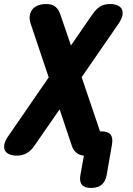

<svg xmlns="http://www.w3.org/2000/svg" viewBox="-36 -760 656 950"><path d="M550 -642 368 -378 459 -110H465Q498 -110 511 -94Q524 -78 518 -45L492 105Q486 138 467 154Q448 170 415 170Q382 170 369 154Q356 138 362 105L379 10Q357 8 344 -3Q327 -15 319 -40L259 -219L135 -40Q118 -15 97 -2.5Q76 10 47 10Q27 10 11.5 4Q-4 -2 -11 -14.5Q-18 -27 -14.5 -45.5Q-11 -64 6 -88L205 -377L116 -642Q108 -666 111.5 -684.5Q115 -703 126 -715.5Q137 -728 154.5 -734Q172 -740 192 -740Q221 -740 237 -727.5Q253 -715 262 -690L315 -535L422 -690Q439 -715 459 -727.5Q479 -740 508 -740Q528 -740 543.5 -734Q559 -728 566 -716Q573 -704 570 -685.5Q567 -667 550 -642Z"/></svg>

Font: Maple Mono NL ExtraBold
Style: Italic
Weight: 800
Italic angle: -10°
Monospace: yes
Designer: subframe7536
Version: Version 7.000